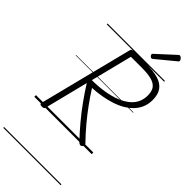

<svg xmlns="http://www.w3.org/2000/svg" viewBox="-452 -1197 1640 1640"><g transform="rotate(45 367.5 -377.0)"><path d="M104 14Q91 14 84.5 9.5Q78 5 80 -6L295 -856Q297 -866 304 -870.5Q311 -875 327 -875H476Q564 -875 621 -858Q678 -841 706.5 -801.5Q735 -762 735 -696Q735 -647 718.5 -607Q702 -567 672 -535.5Q642 -504 601.5 -480Q561 -456 511.5 -440Q462 -424 407.5 -414.5Q353 -405 295 -402Q335 -339 381 -275.5Q427 -212 479 -150Q531 -88 590 -27Q597 -20 598 -11.5Q599 -3 586 9Q575 17 566 14.5Q557 12 546 2Q487 -60 431.5 -126.5Q376 -193 326.5 -262Q277 -331 234 -400L135 -5Q133 5 126.5 9.5Q120 14 104 14ZM247 -448Q288 -448 330.5 -451.5Q373 -455 415 -463Q457 -471 496 -484Q535 -497 568 -516Q601 -535 626 -560.5Q651 -586 664.5 -619.5Q678 -653 678 -694Q678 -744 657 -772.5Q636 -801 590.5 -813Q545 -825 473 -825H342ZM475 -939Q468 -939 459.5 -947.5Q451 -956 451 -963Q451 -966 451.5 -969Q452 -972 456 -975L614 -1120Q619 -1124 621.5 -1126.5Q624 -1129 629 -1129Q636 -1129 643.5 -1124Q651 -1119 656.5 -1111Q662 -1103 662 -1097Q662 -1093 661 -1089.5Q660 -1086 654 -1082L489 -946Q484 -943 481.5 -941Q479 -939 475 -939ZM0 365H693V375H0ZM0 -20H693V0H0ZM0 -505H693V-500H0ZM0 -885H693V-875H0Z"/></g></svg>

Font: Playwrite IS Guides
Style: Regular
Weight: 400
Designer: Veronika Burian, José Scaglione
Foundry: TypeTogether
Version: Version 1.003